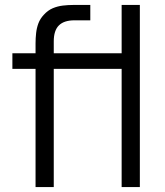

<svg xmlns="http://www.w3.org/2000/svg" viewBox="-20 -755 664 775"><path d="M123.5 0V-477H30V-540H123.5V-580Q123.5 -601 125.8 -621.5Q128 -642 135 -660.8Q142 -679.5 157 -695.5Q173.5 -713.5 193 -721.8Q212.5 -730 233.8 -732.5Q255 -735 275.5 -735H344.5V-673H280.5Q238.5 -673 217.8 -652.5Q197 -632 197 -588V-540H471V-735H544.5V0H471V-477H197V0Z"/></svg>

Font: Cns Manrope
Style: Regular
Weight: 400
Designer: Mikhail Sharanda
Foundry: Mikhail Sharanda
Version: Version 4.504